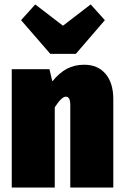

<svg xmlns="http://www.w3.org/2000/svg" viewBox="-20 -846 560 866"><path d="M491 -399V0H297V-373Q297 -410 277 -410Q258 -410 227 -362V0H33V-534H203L216 -479Q248 -518 282 -536Q316 -554 360 -554Q421 -554 456 -513Q491 -472 491 -399ZM389 -826 453 -755 322 -603H207L75 -755L139 -826L264 -730Z"/></svg>

Font: Fira Sans Condensed Black
Style: Regular
Weight: 900
Width: 3
Designer: Carrois Corporate & Edenspiekermann AG
Foundry: Carrois Corporate GbR & Edenspiekermann AG
Version: Version 4.203